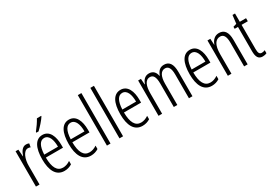

<svg xmlns="http://www.w3.org/2000/svg" viewBox="17 -1629 3522 2504"><g transform="rotate(-30 1778.0 -377.5)"><path d="M229 -541C172 -541 140 -485 121 -427H118L110 -532H68V0H122V-279C121 -383 161 -486 226 -486C240 -486 254 -483 264 -478L274 -532C259 -539 243 -541 229 -541Z M588 -757V-765H524C497 -716 466 -671 424 -618V-606H457C497 -643 559 -711 588 -757ZM476 -542C369 -542 316 -438 316 -265C316 -102 369 10 495 10C538 10 576 -2 609 -23V-74C572 -49 536 -37 499 -37C412 -37 370 -115 369 -263H627V-305C627 -432 584 -542 476 -542ZM476 -496C548 -496 578 -410 577 -307H370C376 -435 414 -496 476 -496Z M875 -542C768 -542 715 -438 715 -265C715 -102 768 10 894 10C937 10 975 -2 1008 -23V-74C971 -49 935 -37 898 -37C811 -37 769 -115 768 -263H1026V-305C1026 -432 983 -542 875 -542ZM875 -496C947 -496 977 -410 976 -307H769C775 -435 813 -496 875 -496Z M1191 0V-760H1137V0Z M1380 0V-760H1326V0Z M1652 -542C1545 -542 1492 -438 1492 -265C1492 -102 1545 10 1671 10C1714 10 1752 -2 1785 -23V-74C1748 -49 1712 -37 1675 -37C1588 -37 1546 -115 1545 -263H1803V-305C1803 -432 1760 -542 1652 -542ZM1652 -496C1724 -496 1754 -410 1753 -307H1546C1552 -435 1590 -496 1652 -496Z M2307 -542C2245 -542 2212 -506 2190 -446H2185C2176 -499 2145 -542 2080 -542C2016 -542 1984 -497 1966 -446H1962L1956 -532H1914V0H1968V-309C1968 -409 1993 -494 2068 -494C2114 -494 2144 -460 2144 -352V0H2197V-319C2197 -429 2231 -494 2295 -494C2342 -494 2372 -457 2372 -359V0H2425V-367C2425 -487 2384 -542 2307 -542Z M2696 -542C2589 -542 2536 -438 2536 -265C2536 -102 2589 10 2715 10C2758 10 2796 -2 2829 -23V-74C2792 -49 2756 -37 2719 -37C2632 -37 2590 -115 2589 -263H2847V-305C2847 -432 2804 -542 2696 -542ZM2696 -496C2768 -496 2798 -410 2797 -307H2590C2596 -435 2634 -496 2696 -496Z M3134 -542C3068 -542 3028 -496 3009 -440H3006L3001 -532H2958V0H3012V-295C3012 -431 3055 -494 3125 -494C3176 -494 3203 -452 3203 -357V0H3256V-370C3256 -488 3213 -542 3134 -542Z M3494 -38C3455 -38 3445 -67 3445 -126V-486H3539V-532H3445V-657H3407L3392 -532L3341 -517V-486H3391V-123C3391 -35 3414 10 3480 10C3505 10 3524 5 3541 -3V-49C3528 -43 3511 -38 3494 -38Z"/></g></svg>

Font: Noto Sans Myanmar UI ExtraCondensed Light
Style: Regular
Weight: 300
Width: 2
Designer: Monotype Design Team
Foundry: Monotype Imaging Inc.
Version: Version 2.103